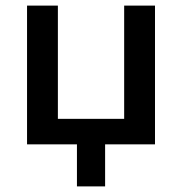

<svg xmlns="http://www.w3.org/2000/svg" viewBox="-20 -515 650 685"><path d="M76.5 0V-495H186.5V-91H423V-495H533V0H355V150H254.5V0Z"/></svg>

Font: Geologica
Style: Regular
Weight: 400
Designer: Sindre Bremnes, Frode Helland
Foundry: Monokrom Skriftforlag AS
Version: Version 1.010; ttfautohint (v1.8.4.7-5d5b);gftools[0.9.28]